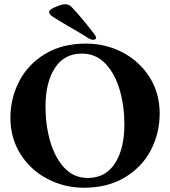

<svg xmlns="http://www.w3.org/2000/svg" viewBox="-20 -869 800 903"><path d="M29 0ZM29 -315Q29 -407 70.5 -487Q112 -567 192.5 -615.5Q273 -664 384 -664Q477 -664 556.5 -622.5Q636 -581 683.5 -506Q731 -431 731 -335Q731 -243 689.5 -163Q648 -83 567 -34.5Q486 14 375 14Q283 14 203.5 -27.5Q124 -69 76.5 -144Q29 -219 29 -315ZM565 -284Q565 -370 543 -446Q521 -522 476 -569.5Q431 -617 365 -617Q282 -617 238 -549Q194 -481 194 -367Q194 -281 216 -204.5Q238 -128 282.5 -80Q327 -32 393 -32Q476 -32 520.5 -100.5Q565 -169 565 -284ZM418 -682Q407 -682 395 -690Q372 -705 320 -735Q258 -771 230 -789Q214 -799 211 -811Q209 -822 237 -834.5Q265 -847 282 -849Q303 -850 316 -837Q361 -790 421 -712Q432 -698 432 -691Q432 -684 420 -682Z"/></svg>

Font: EB Garamond
Style: Bold
Weight: 700
Designer: Georg Duffner and Octavio Pardo
Foundry: Georg Duffner
Version: Version 1.000; ttfautohint (v1.6)